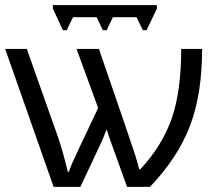

<svg xmlns="http://www.w3.org/2000/svg" viewBox="-20 -725 859 745"><path d="M588.9 -705.1V-691.9L548.8 -607.9H534.2L509.8 -658.2H418L394 -607.9H378.9L355 -658.2H263.2L238.8 -607.9H224.1L185.1 -691.9V-705.1ZM394 -223.1 375 -176.8 292 0H188L0 -535.2H84L204.1 -195.8Q223.1 -141.6 243.2 -58.1H247.1Q252.9 -75.2 261.5 -95Q270 -114.7 360.8 -306.2L276.9 -535.2H363.8Q493.2 -159.7 504.2 -124.5Q515.1 -89.4 520 -67.9H523.9Q608.4 -157.7 645.8 -263.9Q683.1 -370.1 683.1 -535.2H764.2Q764.2 -358.4 716.6 -235.1Q668.9 -111.8 562 0H473.1L412.1 -168.9Q396 -213.9 394 -223.1Z"/></svg>

Font: XL-Viking
Style: Regular
Weight: 400
Foundry: Ascender Corporation
Version: Version 1.10 March 23, 2015